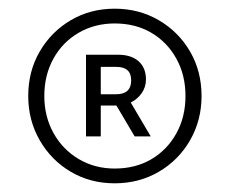

<svg xmlns="http://www.w3.org/2000/svg" viewBox="-20 -733 529 442"><path d="M244 -311Q188 -311 143 -337.5Q98 -364 71.5 -410Q45 -456 45 -512Q45 -569 71.5 -614.5Q98 -660 143 -686.5Q188 -713 244 -713Q300 -713 345.5 -686.5Q391 -660 417.5 -614.5Q444 -569 444 -512Q444 -456 417.5 -410Q391 -364 345.5 -337.5Q300 -311 244 -311ZM244 -345Q292 -345 328.5 -366.5Q365 -388 386 -426Q407 -464 407 -512Q407 -560 386 -598Q365 -636 328.5 -657.5Q292 -679 244 -679Q198 -679 161 -657.5Q124 -636 103 -598Q82 -560 82 -512Q82 -465 103 -427Q124 -389 161 -367Q198 -345 244 -345ZM178 -419V-607H252Q282 -607 299 -592Q316 -577 316 -550Q316 -533 306.5 -519Q297 -505 281 -497L327 -419H290L248 -490H212V-419ZM248 -579H212V-516H247Q282 -516 282 -548Q282 -579 248 -579Z"/></svg>

Font: Red Hat Display VF
Style: Regular
Weight: 300
Designer: Pentagram, MCKL
Foundry: Pentagram, MCKL
Version: Version 1.023